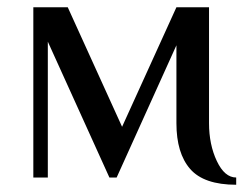

<svg xmlns="http://www.w3.org/2000/svg" viewBox="-20 -490 689 530"><path d="M467 -150V-365L302 0H282L112 -375V0H72V-470H167L317 -140L467 -470H557V-150Q557 -91 578.5 -45.5Q600 0 632 0V20Q543 20 505 -23.5Q467 -67 467 -150Z"/></svg>

Font: Philosopher
Style: Regular
Weight: 400
Designer: Jovanny Lemonad
Foundry: Jovanny Lemonad
Version: Version 2.000